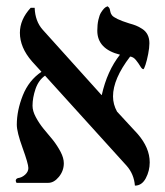

<svg xmlns="http://www.w3.org/2000/svg" viewBox="-20 -579 521 608"><path d="M453.1 -441.9Q453.1 -427.7 449.2 -407.7Q445.3 -387.7 440.7 -373.8Q436 -359.9 434.1 -359.9Q429.7 -359.9 424.1 -369.4Q418.5 -378.9 410.4 -388.9Q402.3 -398.9 392.1 -399.9Q337.9 -329.1 337.9 -273.9Q337.9 -248.5 350.6 -225.6L416 -154.8Q454.1 -110.8 454.1 -64.9Q454.1 -38.1 441.7 -14.6Q429.2 8.8 407.2 8.8Q404.3 -27.8 380.9 -54.2L122.6 -339.4Q102.1 -325.2 92.5 -297.4Q83 -269.5 83 -244.1Q83 -227.5 93.3 -208.3Q103.5 -189 118.2 -170.9L147.5 -135.7Q161.6 -117.7 171.9 -98.1Q182.1 -78.6 182.1 -62Q182.1 -38.1 166.5 -19Q150.9 0 132.8 0H32.2Q29.8 -4.9 29.8 -5.9Q29.8 -13.2 37.1 -15.1Q49.3 -16.6 59.6 -25.9Q69.8 -35.2 69.8 -46.9Q69.8 -60.1 51.5 -110.6Q33.2 -161.1 33.2 -184.1Q33.2 -229 52.2 -276.9Q71.3 -324.7 111.3 -351.6L81.1 -384.8Q43 -428.7 43 -475.1Q43 -517.1 77.1 -554.2H89.8Q91.3 -511.7 115.2 -484.9L300.8 -278.8L302.2 -277.8Q319.3 -354.5 359.9 -405.8Q288.1 -423.8 288.1 -481.9Q288.1 -501 291.5 -516.1Q294.9 -531.2 299.8 -539.1Q304.7 -546.9 309.3 -551.8Q314 -556.6 317.4 -557.6L320.8 -559.1Q326.2 -555.2 327.6 -550Q329.1 -544.9 329.8 -540.5Q330.6 -536.1 334.5 -530.8Q338.4 -525.4 352.1 -518.8Q365.7 -512.2 389.2 -504.9Q401.9 -501.5 410.6 -498Q419.4 -494.6 430.4 -487.5Q441.4 -480.5 447.3 -469Q453.1 -457.5 453.1 -441.9Z"/></svg>

Font: Linux Libertine Display G
Style: Regular
Weight: 400
Designer: Philipp H. Poll
Foundry: Philipp H. Poll
Version: Version 5.0.9